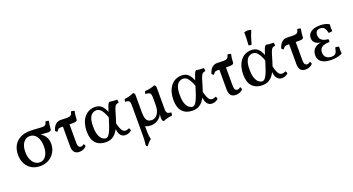

<svg xmlns="http://www.w3.org/2000/svg" viewBox="-56 -1478 4559 2477"><g transform="rotate(-20 2223.0 -239.5)"><path d="M262 9Q196 9 146 -20Q96 -49 68 -102Q40 -155 40 -226Q40 -298 69.5 -351.5Q99 -405 155.5 -434.5Q212 -464 293 -464Q317 -464 348.5 -462Q380 -460 409.5 -458Q439 -456 455 -456Q490 -456 502 -469Q514 -482 519 -509Q530 -509 542.5 -508Q555 -507 564 -504Q558 -473 554 -441.5Q550 -410 548 -384Q542 -374 530.5 -370Q519 -366 500 -366Q479 -366 450 -369Q421 -372 380 -374L387 -381Q418 -366 441.5 -343.5Q465 -321 478.5 -289.5Q492 -258 492 -215Q492 -154 463.5 -103Q435 -52 383.5 -21.5Q332 9 262 9ZM273 -39Q328 -39 360 -87.5Q392 -136 392 -215Q392 -299 357 -350.5Q322 -402 264 -402Q209 -402 175 -355.5Q141 -309 141 -229Q141 -173 158 -130Q175 -87 205 -63Q235 -39 273 -39Z M621 -333Q612 -334 605 -341Q598 -348 594 -355Q606 -393 623 -416Q640 -439 661.5 -450Q683 -461 708 -461Q731 -461 753.5 -459.5Q776 -458 799 -458Q834 -458 850 -470.5Q866 -483 875 -520Q888 -519 899.5 -516.5Q911 -514 921 -509Q914 -482 910 -448.5Q906 -415 906 -389Q902 -380 889.5 -374Q877 -368 834 -368Q809 -368 781 -369Q753 -370 727 -370.5Q701 -371 679 -371Q666 -371 657 -368Q648 -365 640 -357Q632 -349 621 -333ZM800 9Q755 9 732 -18Q709 -45 709 -100V-391H799V-121Q799 -81 809.5 -64.5Q820 -48 841 -48Q864 -48 883 -67Q896 -52 898 -34Q884 -16 858.5 -3.5Q833 9 800 9Z M1165 9Q1077 9 1026.5 -44Q976 -97 976 -206Q976 -260 989 -307Q1002 -354 1028 -390Q1054 -426 1092.5 -446.5Q1131 -467 1182 -467Q1219 -467 1249 -451.5Q1279 -436 1304 -394Q1329 -352 1351 -271L1312 -265Q1292 -321 1272.5 -355.5Q1253 -390 1231.5 -405.5Q1210 -421 1182 -421Q1157 -421 1132 -405.5Q1107 -390 1091 -350.5Q1075 -311 1075 -238Q1075 -160 1092.5 -116.5Q1110 -73 1134.5 -56Q1159 -39 1178 -39Q1198 -39 1215 -56.5Q1232 -74 1251 -118Q1270 -162 1294 -242Q1318 -320 1332 -364.5Q1346 -409 1355 -429.5Q1364 -450 1371 -457Q1378 -464 1388 -467Q1403 -462 1429.5 -460Q1456 -458 1486 -458Q1489 -450 1490 -439.5Q1491 -429 1491 -415Q1471 -413 1458.5 -406.5Q1446 -400 1436 -381.5Q1426 -363 1415 -327Q1404 -291 1386 -230Q1364 -152 1337.5 -105Q1311 -58 1282.5 -33Q1254 -8 1224.5 0.5Q1195 9 1165 9ZM1432 9Q1388 9 1363 -26.5Q1338 -62 1338 -130L1363 -195Q1377 -133 1391 -100.5Q1405 -68 1420.5 -56.5Q1436 -45 1454 -45Q1479 -45 1502 -59Q1515 -44 1517 -26Q1504 -10 1480.5 -0.5Q1457 9 1432 9Z M1707 -107V40Q1707 84 1710.5 114Q1714 144 1721 167Q1697 186 1683.5 201Q1670 216 1650 242Q1643 239 1637.5 232.5Q1632 226 1630 220Q1632 205 1634 188Q1636 171 1637.5 146.5Q1639 122 1639 85V-180ZM1960 9Q1951 6 1943 -4.5Q1935 -15 1935 -40Q1935 -53 1936 -66Q1937 -79 1939.5 -95.5Q1942 -112 1946 -136H2019Q2019 -113 2023 -97.5Q2027 -82 2041.5 -74Q2056 -66 2086 -65Q2086 -55 2085 -44Q2084 -33 2080 -22Q2065 -22 2041.5 -18Q2018 -14 1995 -7Q1972 0 1960 9ZM1929 -330Q1929 -365 1916.5 -382.5Q1904 -400 1854 -401Q1854 -412 1855 -420.5Q1856 -429 1861 -438Q1900 -440 1937.5 -448.5Q1975 -457 1997 -467Q2006 -464 2012.5 -454.5Q2019 -445 2019 -423V-133L1940 -96Q1930 -70 1907 -47Q1881 -21 1851.5 -8.5Q1822 4 1786 4Q1716 4 1677.5 -34.5Q1639 -73 1639 -174V-325Q1639 -360 1629 -377.5Q1619 -395 1573 -396Q1573 -407 1574.5 -415.5Q1576 -424 1580 -433Q1611 -435 1647.5 -445Q1684 -455 1707 -467Q1716 -464 1722.5 -454.5Q1729 -445 1729 -423V-196Q1729 -146 1738 -115Q1747 -84 1766.5 -70.5Q1786 -57 1819 -57Q1846 -57 1871.5 -75Q1897 -93 1913 -131Q1929 -169 1929 -228Z M2355 9Q2267 9 2216.5 -44Q2166 -97 2166 -206Q2166 -260 2179 -307Q2192 -354 2218 -390Q2244 -426 2282.5 -446.5Q2321 -467 2372 -467Q2409 -467 2439 -451.5Q2469 -436 2494 -394Q2519 -352 2541 -271L2502 -265Q2482 -321 2462.5 -355.5Q2443 -390 2421.5 -405.5Q2400 -421 2372 -421Q2347 -421 2322 -405.5Q2297 -390 2281 -350.5Q2265 -311 2265 -238Q2265 -160 2282.5 -116.5Q2300 -73 2324.5 -56Q2349 -39 2368 -39Q2388 -39 2405 -56.5Q2422 -74 2441 -118Q2460 -162 2484 -242Q2508 -320 2522 -364.5Q2536 -409 2545 -429.5Q2554 -450 2561 -457Q2568 -464 2578 -467Q2593 -462 2619.5 -460Q2646 -458 2676 -458Q2679 -450 2680 -439.5Q2681 -429 2681 -415Q2661 -413 2648.5 -406.5Q2636 -400 2626 -381.5Q2616 -363 2605 -327Q2594 -291 2576 -230Q2554 -152 2527.5 -105Q2501 -58 2472.5 -33Q2444 -8 2414.5 0.5Q2385 9 2355 9ZM2622 9Q2578 9 2553 -26.5Q2528 -62 2528 -130L2553 -195Q2567 -133 2581 -100.5Q2595 -68 2610.5 -56.5Q2626 -45 2644 -45Q2669 -45 2692 -59Q2705 -44 2707 -26Q2694 -10 2670.5 -0.5Q2647 9 2622 9Z M2769 -333Q2760 -334 2753 -341Q2746 -348 2742 -355Q2754 -393 2771 -416Q2788 -439 2809.5 -450Q2831 -461 2856 -461Q2879 -461 2901.5 -459.5Q2924 -458 2947 -458Q2982 -458 2998 -470.5Q3014 -483 3023 -520Q3036 -519 3047.5 -516.5Q3059 -514 3069 -509Q3062 -482 3058 -448.5Q3054 -415 3054 -389Q3050 -380 3037.5 -374Q3025 -368 2982 -368Q2957 -368 2929 -369Q2901 -370 2875 -370.5Q2849 -371 2827 -371Q2814 -371 2805 -368Q2796 -365 2788 -357Q2780 -349 2769 -333ZM2948 9Q2903 9 2880 -18Q2857 -45 2857 -100V-391H2947V-121Q2947 -81 2957.5 -64.5Q2968 -48 2989 -48Q3012 -48 3031 -67Q3044 -52 3046 -34Q3032 -16 3006.5 -3.5Q2981 9 2948 9Z M3313 9Q3225 9 3174.5 -44Q3124 -97 3124 -206Q3124 -260 3137 -307Q3150 -354 3176 -390Q3202 -426 3240.5 -446.5Q3279 -467 3330 -467Q3367 -467 3397 -451.5Q3427 -436 3452 -394Q3477 -352 3499 -271L3460 -265Q3440 -321 3420.5 -355.5Q3401 -390 3379.5 -405.5Q3358 -421 3330 -421Q3305 -421 3280 -405.5Q3255 -390 3239 -350.5Q3223 -311 3223 -238Q3223 -160 3240.5 -116.5Q3258 -73 3282.5 -56Q3307 -39 3326 -39Q3346 -39 3363 -56.5Q3380 -74 3399 -118Q3418 -162 3442 -242Q3466 -320 3480 -364.5Q3494 -409 3503 -429.5Q3512 -450 3519 -457Q3526 -464 3536 -467Q3551 -462 3577.5 -460Q3604 -458 3634 -458Q3637 -450 3638 -439.5Q3639 -429 3639 -415Q3619 -413 3606.5 -406.5Q3594 -400 3584 -381.5Q3574 -363 3563 -327Q3552 -291 3534 -230Q3512 -152 3485.5 -105Q3459 -58 3430.5 -33Q3402 -8 3372.5 0.5Q3343 9 3313 9ZM3580 9Q3536 9 3511 -26.5Q3486 -62 3486 -130L3511 -195Q3525 -133 3539 -100.5Q3553 -68 3568.5 -56.5Q3584 -45 3602 -45Q3627 -45 3650 -59Q3663 -44 3665 -26Q3652 -10 3628.5 -0.5Q3605 9 3580 9ZM3358 -531Q3345 -530 3336 -531Q3327 -532 3318 -536Q3322 -583 3323 -628Q3324 -673 3324 -714Q3336 -717 3348 -719Q3360 -721 3372 -721Q3398 -721 3419 -713Q3401 -671 3386.5 -627.5Q3372 -584 3358 -531Z M3727 -333Q3718 -334 3711 -341Q3704 -348 3700 -355Q3712 -393 3729 -416Q3746 -439 3767.5 -450Q3789 -461 3814 -461Q3837 -461 3859.5 -459.5Q3882 -458 3905 -458Q3940 -458 3956 -470.5Q3972 -483 3981 -520Q3994 -519 4005.5 -516.5Q4017 -514 4027 -509Q4020 -482 4016 -448.5Q4012 -415 4012 -389Q4008 -380 3995.5 -374Q3983 -368 3940 -368Q3915 -368 3887 -369Q3859 -370 3833 -370.5Q3807 -371 3785 -371Q3772 -371 3763 -368Q3754 -365 3746 -357Q3738 -349 3727 -333ZM3906 9Q3861 9 3838 -18Q3815 -45 3815 -100V-391H3905V-121Q3905 -81 3915.5 -64.5Q3926 -48 3947 -48Q3970 -48 3989 -67Q4002 -52 4004 -34Q3990 -16 3964.5 -3.5Q3939 9 3906 9Z M4262 6Q4176 6 4129 -26Q4082 -58 4082 -122Q4082 -183 4124.5 -219Q4167 -255 4245 -255V-250Q4178 -250 4140.5 -275.5Q4103 -301 4103 -350Q4103 -403 4147 -433.5Q4191 -464 4270 -464Q4306 -464 4337.5 -457Q4369 -450 4396 -433Q4393 -410 4393 -387Q4393 -364 4396 -340Q4383 -336 4370 -334.5Q4357 -333 4344 -334Q4334 -384 4315.5 -405Q4297 -426 4262 -426Q4227 -426 4210.5 -408Q4194 -390 4194 -358Q4194 -312 4225 -287.5Q4256 -263 4312 -260Q4316 -253 4316.5 -241Q4317 -229 4314 -220Q4249 -220 4212.5 -197.5Q4176 -175 4176 -125Q4176 -83 4202 -57.5Q4228 -32 4276 -32Q4320 -32 4336 -55.5Q4352 -79 4359 -128Q4372 -130 4385 -128Q4398 -126 4410 -121Q4408 -95 4408 -72Q4408 -49 4411 -26Q4380 -10 4342 -2Q4304 6 4262 6Z"/></g></svg>

Font: Vollkorn
Style: Regular
Weight: 400
Designer: Friedrich Althausen
Foundry: Friedrich Althausen
Version: Version 5.001